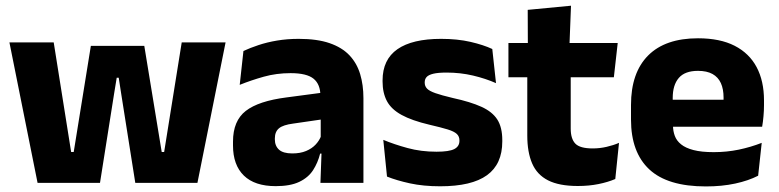

<svg xmlns="http://www.w3.org/2000/svg" viewBox="-20 -640 2726 672"><path d="M111.5 0 13 -491.5H168L229 -108H238L298 -479.5H485L546 -108H554.5L616 -491.5H769.5L671 0H453.5L404 -313L395.5 -368H388.5L379.5 -313L330 0Z M1101.5 0 1106 -123 1102.5 -130.5V-284L1101.5 -304Q1101.5 -345 1077.5 -364.5Q1053.5 -384 997 -384Q947.5 -384 903 -371.5Q858.5 -359 819 -343L832 -461.5Q855.5 -472.5 884.8 -482.2Q914 -492 949.5 -498Q985 -504 1025.5 -504Q1090 -504 1133.5 -489Q1177 -474 1203 -446.5Q1229 -419 1240.5 -380.8Q1252 -342.5 1252 -296.5V0ZM945 11.5Q871.5 11.5 833.5 -25.5Q795.5 -62.5 795.5 -131V-144.5Q795.5 -217 840.2 -251.8Q885 -286.5 982.5 -299L1114.5 -316.5L1123.5 -224.5L1006.5 -207.5Q971 -203 956.5 -191Q942 -179 942 -155.5V-152Q942 -129.5 956.5 -116.2Q971 -103 1003 -103Q1031 -103 1051.2 -111.5Q1071.5 -120 1084.5 -133.8Q1097.5 -147.5 1104 -164.5L1125.5 -102.5H1100.5Q1092.5 -70.5 1075.8 -44.5Q1059 -18.5 1027.5 -3.5Q996 11.5 945 11.5Z M1520.5 12Q1462 12 1415 1.8Q1368 -8.5 1334.5 -22L1321.5 -150.5Q1360 -134.5 1406.8 -121.8Q1453.5 -109 1508 -109Q1551.5 -109 1569.8 -118.2Q1588 -127.5 1588 -147V-149Q1588 -162.5 1578.8 -171.2Q1569.5 -180 1546.8 -187Q1524 -194 1483 -203.5Q1421.5 -218 1385.5 -237.8Q1349.5 -257.5 1334.2 -286.2Q1319 -315 1319 -354.5V-358.5Q1319 -431.5 1371 -467.8Q1423 -504 1524 -504Q1581 -504 1626.5 -493.5Q1672 -483 1703 -468.5L1716 -349Q1680 -365 1635.8 -375.5Q1591.5 -386 1543 -386Q1513.5 -386 1496.8 -382Q1480 -378 1473.2 -370.5Q1466.5 -363 1466.5 -352V-350.5Q1466.5 -338.5 1474.5 -330Q1482.5 -321.5 1503.8 -314Q1525 -306.5 1565 -297Q1627 -283.5 1665 -266.2Q1703 -249 1720.5 -221.8Q1738 -194.5 1738 -149.5V-145Q1738 -65.5 1684.5 -26.8Q1631 12 1520.5 12Z M2002.5 11Q1937 11 1898.2 -8.8Q1859.5 -28.5 1842.5 -68Q1825.5 -107.5 1825.5 -165.5V-440H1977.5V-190Q1977.5 -154 1993.8 -137.2Q2010 -120.5 2054.5 -120.5Q2079 -120.5 2103 -126Q2127 -131.5 2146.5 -140L2133.5 -13.5Q2108 -2.5 2074.8 4.2Q2041.5 11 2002.5 11ZM1759.5 -369.5V-489.5H2142L2128.5 -369.5ZM1827.5 -478.5 1827 -605.5 1978.5 -620 1973 -478.5Z M2450.5 12.5Q2316.5 12.5 2252.5 -47.2Q2188.5 -107 2188.5 -221.5V-272.5Q2188.5 -385.5 2248.5 -445.8Q2308.5 -506 2423 -506Q2500 -506 2551.2 -479.8Q2602.5 -453.5 2628.2 -405Q2654 -356.5 2654 -288.5V-272Q2654 -253 2652.2 -233.2Q2650.5 -213.5 2647.5 -196.5H2509.5Q2511.5 -225.5 2512 -251.2Q2512.5 -277 2512.5 -298Q2512.5 -328.5 2503 -349.2Q2493.5 -370 2473.8 -381Q2454 -392 2423 -392Q2377 -392 2355.8 -367.2Q2334.5 -342.5 2334.5 -297V-252L2335.5 -235.5V-200.5Q2335.5 -181.5 2341.8 -164.5Q2348 -147.5 2363.8 -134.8Q2379.5 -122 2407.2 -114.8Q2435 -107.5 2478 -107.5Q2523.5 -107.5 2565.5 -116.2Q2607.5 -125 2646 -140L2633.5 -25Q2599.5 -7.5 2553 2.5Q2506.5 12.5 2450.5 12.5ZM2269.5 -196.5V-291H2616.5V-196.5Z"/></svg>

Font: Anek Odia
Style: Bold
Weight: 700
Designer: Yesha Goshar & Mahesh Sahu (Odia), Yesha Goshar (Latin)
Foundry: Ek Type
Version: Version 1.003